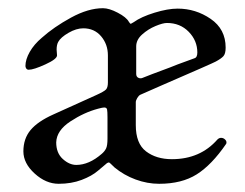

<svg xmlns="http://www.w3.org/2000/svg" viewBox="-20 -434 597 468"><path d="M37 0ZM37 -65Q37 -96 54.5 -117Q72 -138 110 -155L214 -202Q234 -211 238.5 -216Q243 -221 243 -233V-299Q243 -326 226.5 -345.5Q210 -365 183 -365Q166 -365 147 -354Q128 -343 122 -332Q118 -325 118 -313L119 -299Q119 -290 90.5 -277Q62 -264 50 -264Q46 -264 44 -267Q42 -270 42 -273Q42 -289 52.5 -307.5Q63 -326 82 -342Q111 -368 153 -391Q195 -414 231 -414Q246 -414 267 -403Q288 -392 294 -381Q297 -376 299 -376L306 -380Q324 -393 356.5 -403Q389 -413 413 -413Q457 -413 493.5 -388Q530 -363 530 -318Q530 -303 524.5 -297Q519 -291 506 -284Q499 -280 372 -225L322 -203Q318 -201 314.5 -195Q311 -189 311 -185V-129Q311 -84 336 -65Q361 -46 399 -46Q468 -46 510 -94Q514 -98 519 -98Q524 -98 528 -94.5Q532 -91 532 -87Q532 -84 531 -83Q496 -32 459.5 -9Q423 14 368 14Q339 14 310.5 3.5Q282 -7 259 -26Q247 -38 246 -38Q242 -38 238 -34Q234 -31 219 -18Q204 -5 179 4.5Q154 14 123 14Q92 14 64.5 -11Q37 -36 37 -65ZM413 -277Q422 -280 454 -292Q461 -294 461 -306Q461 -335 440 -356.5Q419 -378 387 -378Q377 -378 359 -370.5Q341 -363 326.5 -350Q312 -337 312 -321V-254Q312 -247 317 -244.5Q322 -242 327 -244Q352 -254 374 -262Q396 -270 413 -277ZM228 -59Q235 -65 238.5 -72Q242 -79 242 -96V-148Q242 -162 241 -167Q240 -172 234 -172Q230 -172 219 -169Q185 -160 151.5 -138Q118 -116 117 -87Q117 -61 133 -46.5Q149 -32 166 -32Q197 -32 228 -59Z"/></svg>

Font: EB Garamond
Style: Regular
Weight: 400
Designer: Georg Duffner and Octavio Pardo
Foundry: Georg Duffner
Version: Version 1.000; ttfautohint (v1.6)